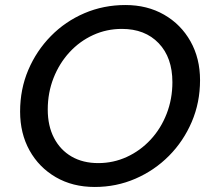

<svg xmlns="http://www.w3.org/2000/svg" viewBox="-20 -732 839 764"><path d="M357 12Q269 12 202 -27Q135 -66 97.5 -133.5Q60 -201 60 -288Q60 -377 92.5 -453.5Q125 -530 182.5 -588.5Q240 -647 316 -679.5Q392 -712 479 -712Q566 -712 633 -673.5Q700 -635 738 -567.5Q776 -500 776 -413Q776 -324 743 -247Q710 -170 652.5 -112Q595 -54 519 -21Q443 12 357 12ZM371 -83Q431 -83 484.5 -107.5Q538 -132 579 -176Q620 -220 643 -279Q666 -338 666 -405Q666 -503 611.5 -560Q557 -617 465 -617Q404 -617 350.5 -592.5Q297 -568 256.5 -524Q216 -480 193 -421.5Q170 -363 170 -296Q170 -231 195 -183Q220 -135 265 -109Q310 -83 371 -83Z"/></svg>

Font: DeepMind Sans Medium
Style: Italic
Weight: 500
Italic angle: -10°
Designer: Jonny Pinhorn / Modifications: Colophon Foundry
Foundry: Colophon Foundry
Version: Version 1.002; ttfautohint (v1.8.2)